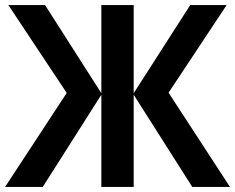

<svg xmlns="http://www.w3.org/2000/svg" viewBox="-21 -734 923 754"><path d="M241 -369 12 -714H156L377 -368V-714H504V-368L726 -714H869L641 -370L882 0H734L504 -362V0H377V-362L147 0H-1Z"/></svg>

Font: Noto Sans Display SemiBold
Style: Regular
Weight: 600
Designer: Monotype Design Team
Foundry: Monotype Imaging Inc.
Version: Version 2.003